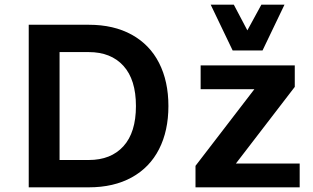

<svg xmlns="http://www.w3.org/2000/svg" viewBox="-20 -802 1340 822"><path d="M701 -348Q701 -242 661 -163.5Q621 -85 544 -42.5Q467 0 360 0H103V-696H360Q467 -696 544 -653.5Q621 -611 661 -532.5Q701 -454 701 -348ZM562 -348Q562 -461 508.5 -520Q455 -579 360 -579H235V-117H360Q455 -117 508.5 -176Q562 -235 562 -348ZM1263 -102V0H817V-92L1069 -420H839V-522H1242V-430L990 -102ZM981 -782 1039 -672 1099 -782H1198L1104 -586H976L882 -782Z"/></svg>

Font: AmikoBold
Style: Bold
Weight: 700
Designer: Pablo Impallari, Rodrigo Fuenzalida, Andres Torresi
Foundry: Impallari Type
Version: Version 1.000; ttfautohint (v1.3)